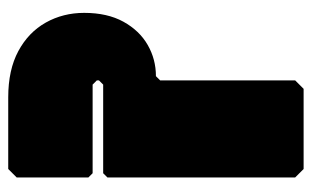

<svg xmlns="http://www.w3.org/2000/svg" viewBox="-162 -578 740 455"><g transform="rotate(-90 207.5 -350.0)"><path d="M35 0 15 -20V-465L25 -475H235L245 -485V-490L235 -500H25L15 -510V-680L35 -700H205Q270 -700 314.5 -676Q359 -652 382 -611Q405 -570 405 -520Q405 -465 384 -427Q363 -389 329 -369.5Q295 -350 255 -350L245 -340V-20L225 0Z"/></g></svg>

Font: GTL001
Style: Regular
Weight: 400
Designer: Eli Heuer
Foundry: GTL Type Label
Version: Version 0.100; ttfautohint (v1.8.4.7-5d5b)